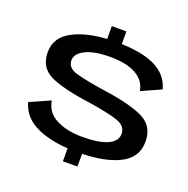

<svg xmlns="http://www.w3.org/2000/svg" viewBox="-127 -815 933 955"><g transform="rotate(20 339.0 -337.5)"><path d="M306 20V-48.5Q213 -54.5 147 -83.5Q63.5 -120 43 -198L151 -245.5Q160 -185 216 -156Q272 -127 354.5 -127Q444 -127 489 -148.2Q534 -169.5 534 -207Q534 -249.5 484.8 -266.2Q435.5 -283 331.5 -299Q185.5 -318.5 117.5 -351.2Q49.5 -384 49.5 -465.5Q49.5 -547 133.5 -587.5Q202 -621 305 -627V-695H382V-628Q493.5 -624.5 558.5 -593Q632 -557.5 650 -485.5L546.5 -439Q537.5 -492.5 487.5 -520.5Q437.5 -548.5 350 -548.5Q266 -548.5 220 -525.2Q174 -502 174 -467Q174 -426 225.5 -411.5Q277 -397 376.5 -382Q521 -362 590 -328Q659 -294 659 -212Q659 -126 577.5 -86.5Q504 -50.5 383 -47.5V20Z"/></g></svg>

Font: Anybody ExtraExpanded Medium
Style: Regular
Weight: 500
Width: 8
Designer: Tyler Finck
Foundry: Etcetera Type Company
Version: Version 1.010; ttfautohint (v1.8.3) -l 8 -r 50 -G 200 -x 14 